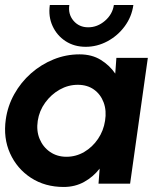

<svg xmlns="http://www.w3.org/2000/svg" viewBox="-27 -730 667 763"><path d="M435.5 -500H560.5L490 0H364.5L369 -60Q343.5 -27 307.2 -7Q271 13 226 13Q152 13 96.2 -23.2Q40.5 -59.5 13 -120.5Q-14.5 -181.5 -4 -255.5Q3.5 -309 29.8 -356Q56 -403 96.2 -438.5Q136.5 -474 186 -494Q235.5 -514 289 -514Q338 -514 373.2 -492.2Q408.5 -470.5 431 -437.5ZM237 -107Q275 -107 307.8 -126.2Q340.5 -145.5 362.5 -178Q384.5 -210.5 390.5 -250Q397 -290 385 -322.5Q373 -355 346.5 -374Q320 -393 282 -393Q244 -393 210 -373.8Q176 -354.5 152.5 -322Q129 -289.5 123 -250Q117 -210 130.5 -177.8Q144 -145.5 172 -126.2Q200 -107 237 -107ZM313.5 -544Q268 -544 233.5 -566.5Q199 -589 181.8 -626.8Q164.5 -664.5 171 -710H248.5Q243 -673.5 265.2 -647.5Q287.5 -621.5 323.5 -621.5Q360 -621.5 390 -647.2Q420 -673 425.5 -710H503Q496.5 -663.5 468.8 -625.8Q441 -588 400 -566Q359 -544 313.5 -544Z"/></svg>

Font: Urbanist
Style: Bold Italic
Weight: 700
Italic angle: -8°
Designer: Corey Hu
Foundry: Corey Hu
Version: Version 1.330; ttfautohint (v1.8.4.7-5d5b)